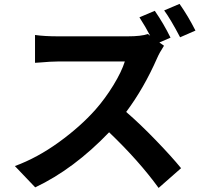

<svg xmlns="http://www.w3.org/2000/svg" viewBox="-20 -887 1040 977"><path d="M974.6 -731.4 896.5 -697.3Q847.7 -790 815.4 -834L893.6 -867.2Q936.5 -806.6 974.6 -731.4ZM791 -670.9 814.5 -654.3Q791 -618.2 779.3 -590.8Q711.9 -437.5 622.1 -317.4Q693.4 -255.9 773.9 -172.4Q854.5 -88.9 901.4 -31.2L787.1 69.3Q686.5 -69.3 535.2 -213.9Q355.5 -26.4 159.2 66.4L55.7 -42Q169.9 -84 279.8 -163.6Q389.6 -243.2 465.8 -329.1Q515.6 -385.7 557.1 -453.6Q598.6 -521.5 615.2 -574.2H276.4Q257.8 -574.2 233.9 -572.8Q210 -571.3 187.5 -569.3Q165 -567.4 158.2 -567.4V-709Q206.1 -702.1 276.4 -702.1H628.9Q699.2 -702.1 732.4 -713.9L744.1 -705.1Q721.7 -749 689.5 -798.8L767.6 -832Q813.5 -765.6 847.7 -695.3Z"/></svg>

Font: Nasu
Style: Bold
Weight: 700
Designer: Ryoko NISHIZUKA (kana &amp; ideographs); Paul D. Hunt (Latin, Greek &amp; Cyrillic); Wenlong ZHANG (bopomofo); Sandoll C
Version: Version 2014.1215